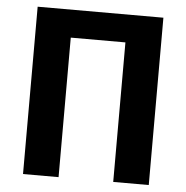

<svg xmlns="http://www.w3.org/2000/svg" viewBox="-51 -741 768 791"><g transform="rotate(5 333.5 -346.0)"><path d="M593 0H446V-577H220V0H73V-692H593Z"/></g></svg>

Font: FiraSans
Style: Regular
Weight: 600
Designer: Carrois Corporate & Edenspiekermann AG
Foundry: Carrois Corporate GbR & Edenspiekermann AG
Version: Version 3.106;PS 003.106;hotconv 1.0.70;makeotf.lib2.5.58329